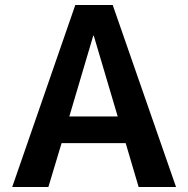

<svg xmlns="http://www.w3.org/2000/svg" viewBox="-20 -750 755 770"><path d="M29 0 282 -730H432L686 0H536L484 -176H227L174 0ZM258 -283H452L356 -607H354Z"/></svg>

Font: M PLUS 1p
Style: Bold
Weight: 700
Version: Version 1.062